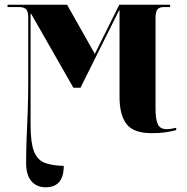

<svg xmlns="http://www.w3.org/2000/svg" viewBox="-20 -556 795 816"><path d="M174 240Q136 240 113.5 214Q91 188 91 137Q91 86 93 35Q95 -16 97.5 -76Q100 -136 100 -213V-480Q100 -509 90 -517.5Q80 -526 62 -526H12V-536H265L383 -327L487 -536H703V-526H677Q657 -526 649 -516Q641 -506 641 -478V-94Q641 -48 651 -27.5Q661 -7 688 -7Q705 -7 729 -13V-3Q707 3 682 6.5Q657 10 625 10Q548 10 518 -28.5Q488 -67 488 -144V-512H486L322 -183H292L112 -498H110V-24Q110 49 124 86Q138 123 169 135.5Q200 148 251 149Q251 240 174 240Z"/></svg>

Font: Noto Serif Display SemiCondensed ExtraBold
Style: Regular
Weight: 800
Width: 4
Designer: Monotype Design Team
Foundry: Monotype Imaging Inc.
Version: Version 2.009